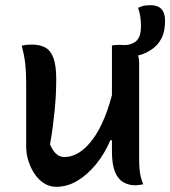

<svg xmlns="http://www.w3.org/2000/svg" viewBox="-20 -711 657 741"><path d="M103 -539Q133 -539 154 -528Q175 -517 186 -488Q197 -459 197 -406Q197 -374 195.5 -345Q194 -316 191 -286Q188 -256 184 -224Q180 -192 173 -154Q183 -130 196.5 -117.5Q210 -105 229 -105Q257 -105 284 -121.5Q311 -138 336.5 -171.5Q362 -205 383.5 -257Q405 -309 421 -381V-170H406Q384 -118 351 -77.5Q318 -37 279 -13.5Q240 10 197 10Q172 10 151 -3Q130 -16 114.5 -38.5Q99 -61 90 -89Q81 -117 81 -145Q81 -187 81 -228Q81 -269 81 -310Q81 -351 81 -391Q81 -434 77.5 -465Q74 -496 64 -535Q74 -537 83 -538Q92 -539 103 -539ZM442 -538Q469 -538 485.5 -529.5Q502 -521 509.5 -505.5Q517 -490 517 -467Q517 -401 517 -338.5Q517 -276 517 -215.5Q517 -155 517 -95Q517 -75 518.5 -58.5Q520 -42 523.5 -27.5Q527 -13 533 0Q528 1 522.5 2Q517 3 511.5 3.5Q506 4 501 4Q476 4 455.5 -8Q435 -20 423.5 -48.5Q412 -77 412 -127Q412 -197 412 -266.5Q412 -336 412 -404Q412 -472 412 -535Q418 -537 422.5 -537Q427 -537 431.5 -537.5Q436 -538 442 -538ZM513 -681Q520 -684 527 -686.5Q534 -689 542.5 -690Q551 -691 561 -691Q589 -691 603 -676Q617 -661 617 -631Q617 -589 603 -562.5Q589 -536 565 -520Q543 -505 521 -499Q499 -493 478 -493Q475 -493 472 -493Q469 -493 466 -493Q463 -493 460 -493Q460 -499 460 -503.5Q460 -508 460 -513Q460 -518 460 -524Q460 -530 460 -537Q470 -537 480 -539.5Q490 -542 500 -548Q511 -555 517.5 -569.5Q524 -584 524 -611Q524 -630 521.5 -646.5Q519 -663 513 -681Z"/></svg>

Font: Recursive Monospace Casual Medium
Style: Regular
Weight: 500
Version: Version 1.047